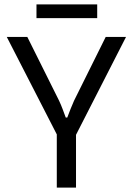

<svg xmlns="http://www.w3.org/2000/svg" viewBox="-20 -859 609 879"><path d="M557 -690 324 -234H245L11 -690H105L250 -399Q259 -380 266.5 -360Q274 -340 281 -321H288Q295 -340 303 -360Q311 -380 319 -398L464 -690ZM328 -296V0H240V-296ZM425 -839V-776H147V-839Z"/></svg>

Font: Exo 2
Style: Regular
Weight: 400
Designer: Natanael Gama
Foundry: Natanael Gama
Version: Version 2.010